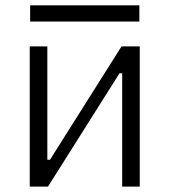

<svg xmlns="http://www.w3.org/2000/svg" viewBox="-20 -689 626 709"><path d="M89.8 0H157.2L421.4 -418.5H431.2V0H496.1V-517.6H428.7L164.6 -99.1H154.8V-517.6H89.8ZM91.3 -609.4H494.6V-669.4H91.3Z"/></svg>

Font: Cascadia Mono Light
Style: Regular
Weight: 300
Monospace: yes
Designer: Aaron Bell
Foundry: Saja Typeworks
Version: Version 2404.023